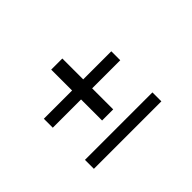

<svg xmlns="http://www.w3.org/2000/svg" viewBox="-84 -721 819 819"><g transform="rotate(-45 325.0 -312.0)"><path d="M269.5 -219V-346H99V-400H269.5V-526H336.5V-400H506V-346H336.5V-219ZM99 -98V-152H506V-98Z"/></g></svg>

Font: Trispace Light
Style: Regular
Weight: 300
Designer: Tyler Finck
Foundry: Etcetera Type Company
Version: Version 1.210; ttfautohint (v1.8.3)